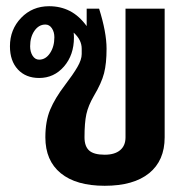

<svg xmlns="http://www.w3.org/2000/svg" viewBox="-20 -588 622 618"><path d="M510 -560V-146Q510 -71 460 -30.5Q410 10 317 10Q225 10 175.5 -30.5Q126 -71 126 -146Q126 -198 141.5 -235Q157 -272 189 -314Q215 -348 229 -372Q243 -396 243 -414V-431Q243 -460 217 -483Q218 -477 218 -467Q218 -411 186 -374Q154 -337 106 -337Q63 -337 37.5 -364.5Q12 -392 12 -439Q12 -493 48 -530.5Q84 -568 138 -568Q175 -568 205 -552.5Q235 -537 259 -504V-560H299Q323 -484 323 -431Q323 -384 315 -352.5Q307 -321 282 -279Q264 -248 258 -220.5Q252 -193 252 -146Q252 -117 267 -103.5Q282 -90 317 -90Q349 -90 366.5 -104.5Q384 -119 384 -146V-560ZM155 -468Q155 -485 147 -497Q139 -509 126 -509Q105 -509 91 -489Q77 -469 77 -439Q77 -421 85 -408.5Q93 -396 106 -396Q127 -396 141 -417Q155 -438 155 -468Z"/></svg>

Font: KoHo
Style: Bold
Weight: 700
Designer: Cadson Demak & Katatrad Team
Foundry: Cadson Demak Co.,Ltd.
Version: Version 1.000; ttfautohint (v1.6)